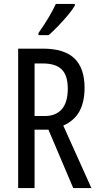

<svg xmlns="http://www.w3.org/2000/svg" viewBox="-20 -963 501 983"><path d="M199 -714Q309 -714 361 -664Q413 -614 413 -513Q413 -443 387.5 -394.5Q362 -346 304 -320L448 0H355L228 -299H157V0H73V-714ZM200 -638H157V-369H209Q266 -369 296.5 -404Q327 -439 327 -509Q327 -577 296 -607.5Q265 -638 200 -638ZM363 -934Q351 -913 327 -884.5Q303 -856 276.5 -828.5Q250 -801 229 -783H177V-794Q235 -876 266 -943H363Z"/></svg>

Font: Noto Sans Kannada ExtraCondensed
Style: Regular
Weight: 400
Width: 2
Designer: Jelle Bosma - Monotype Design Team
Foundry: Monotype Imaging Inc.
Version: Version 2.005; ttfautohint (v1.8.4.7-5d5b)